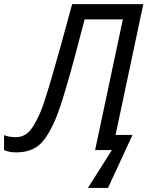

<svg xmlns="http://www.w3.org/2000/svg" viewBox="-52 -734 722 939"><path d="M28.8 11.2Q-8.3 11.2 -32.2 0V-73.2Q-6.8 -63 25.9 -63Q58.6 -63 84.2 -84.5Q109.9 -106 143.8 -180.9Q177.7 -255.9 300.8 -713.9H648.9L513.2 -74.2H596.2L476.1 185.1H377.9L495.1 0H413.1L548.8 -639.2H361.8Q261.7 -248.5 219 -150.1Q176.3 -51.8 133.8 -20.3Q91.3 11.2 28.8 11.2Z"/></svg>

Font: OpenSans-Italic
Style: Italic
Weight: 400
Italic angle: -12°
Foundry: Ascender Corporation
Version: Version 1.10